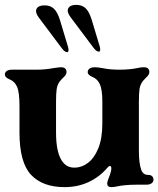

<svg xmlns="http://www.w3.org/2000/svg" viewBox="-30 -758 650 788"><path d="M50 -213.5V-322Q50 -379 40 -402Q30 -424 10 -432Q-10 -440 -10 -452Q-10 -461 -2.5 -466.5Q5 -472 20 -472H121Q153 -472 187 -478Q213 -482 220 -482Q243 -482 243 -462Q243 -456 239 -450Q235 -444 229 -439Q219 -429 214 -422Q205 -409 202.5 -391.5Q200 -374 200 -342V-214Q200 -143 219 -106.5Q238 -70 274.6 -70Q305.1 -70 331.1 -89.5Q357 -109 373.5 -149.5Q390 -190 390 -251V-342Q390 -389 380 -412Q370 -434 350 -442Q330 -450 330 -462Q330 -471 337.5 -476.5Q345 -482 360 -482Q371 -482 393 -478Q421 -472 461 -472Q502.7 -472 536 -479Q548 -482 560 -482Q583 -482 583 -462Q583 -456 579 -450Q575 -444 569 -439Q559 -429 554 -422Q545 -409 542.5 -391.5Q540 -374 540 -342V-140Q540 -87 550 -60Q554 -50 561 -45Q568 -40 580 -40Q589 -40 594.5 -34.5Q600 -29 600 -20Q600 -12 592.5 -6Q585 0 570 0H532Q504 0 484 2Q464 4 451 7Q438 10 427 10Q410 10 410 -5Q410 -14 421 -40Q427 -58 427 -66Q427 -77 421 -77Q418 -77 411 -70Q379 -32 334 -11Q289 10 235 10Q145 10 97.5 -40.5Q50 -91 50 -213.5ZM250 -563 216 -676Q206 -708 191.5 -722Q177 -736 153 -736Q127 -736 120 -721.5Q113 -707 130 -685L223 -561Q235 -544 246 -544Q250 -544 251 -549Q252 -554 250 -563ZM380 -565 346 -678Q336 -710 321.5 -724Q307 -738 283 -738Q257 -738 250 -723.5Q243 -709 260 -687L353 -563Q365 -546 376 -546Q380 -546 381 -551Q382 -556 380 -565Z"/></svg>

Font: Raigarh
Style: Regular
Weight: 400
Designer: jaikishan Patel
Foundry: MagicType
Version: Version 1.000;FEAKit 1.0